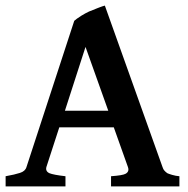

<svg xmlns="http://www.w3.org/2000/svg" viewBox="-20 -663 668 683"><path d="M365.2 -269 284.2 -496.1 210.9 -269ZM190.9 -210 145 -68.8Q141.1 -53.7 155.8 -46.9Q169.9 -41 212.9 -36.1V0H0V-36.1Q33.2 -42 50.8 -47.9Q69.8 -53.7 74.2 -68.8L244.1 -588.9Q250 -594.7 269 -606.9Q283.2 -615.7 296.9 -622.1Q299.8 -623 310.3 -627.4Q320.8 -631.8 326.2 -633.8Q329.1 -634.8 334.5 -637Q339.8 -639.2 344.5 -640.6Q349.1 -642.1 353 -643.1L558.1 -68.8Q561 -60.1 564 -57.1Q568.8 -51.3 575.2 -46.9Q579.1 -44.9 592 -41Q605 -37.1 618.2 -36.1V0H375V-36.1Q417 -39.1 426.8 -44.9Q440.9 -52.7 435.1 -68.8L384.8 -210Z"/></svg>

Font: Gentium Basic
Style: Bold
Weight: 700
Designer: J. Victor Gaultney and Annie Olsen
Foundry: SIL International
Version: Version 1.100